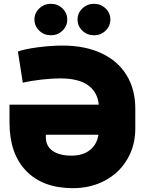

<svg xmlns="http://www.w3.org/2000/svg" viewBox="-20 -976 759 1006"><path d="M308.2 -737.2Q425.8 -737.2 512.1 -696.7Q598.4 -656.2 643.8 -581.3Q689.3 -506.4 688.9 -404.8V-304Q689.3 -214.1 647.4 -142.4Q605.5 -70.7 530.7 -30.4Q456 9.9 362.2 9.9Q205.3 9.9 117.9 -79.7Q30.5 -169.4 29.8 -331V-427.6H497.5Q491.1 -494.3 440.7 -529.8Q390.3 -565.3 295.5 -565.3Q254.3 -565.3 198.5 -559.1Q142.8 -552.9 99.4 -542.6L73.9 -706Q107.6 -718.8 177.2 -728Q246.8 -737.2 308.2 -737.2ZM496.1 -269.9H220.2V-255.7Q220.5 -209.9 256.2 -185.2Q291.9 -160.5 354.4 -160.5Q413.7 -160.5 450.5 -189.3Q487.2 -218 496.1 -269.9ZM247.2 -791.2Q210.9 -791.2 185.7 -815.3Q160.5 -839.5 160.5 -873.6Q160.5 -907.7 185.7 -931.8Q210.9 -956 247.2 -956Q282.3 -956 307.4 -931.8Q332.4 -907.7 332.4 -873.6Q332.4 -839.5 307.4 -815.3Q282.3 -791.2 247.2 -791.2ZM473 -791.2Q436.8 -791.2 411.6 -815.3Q386.4 -839.5 386.4 -873.6Q386.4 -907.7 411.6 -931.8Q436.8 -956 473 -956Q508.2 -956 533.2 -931.8Q558.2 -907.7 558.2 -873.6Q558.2 -839.5 533.2 -815.3Q508.2 -791.2 473 -791.2Z"/></svg>

Font: Karasuma Gothic
Style: Black
Weight: 900
Designer: Rasmus Andersson / Ryoko Nishizuka
Foundry: Genbu
Version: Version 1.00